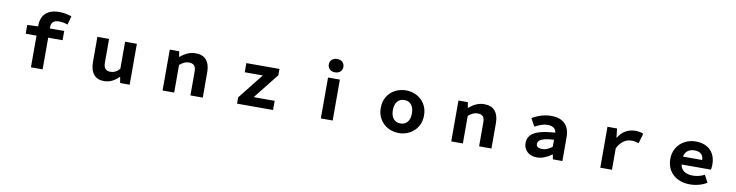

<svg xmlns="http://www.w3.org/2000/svg" viewBox="-21 -1723 10042 2620"><g transform="rotate(10 5000.0 -413.0)"><path d="M403 -439H253V-561L403 -567V-584Q403 -648 429 -700Q456 -753 513 -782Q570 -811 655 -811Q736 -811 826 -781L793 -661Q734 -683 674 -683Q619 -683 592 -659Q565 -635 565 -585V-567H764V-439H565V0H403Z M1224 -216V-567H1386V-237Q1386 -178 1411 -153Q1436 -128 1481 -128Q1554 -128 1608 -192V-567H1771V0H1639L1625 -82H1621Q1576 -37 1526 -12.5Q1476 12 1413 12Q1321 12 1272.5 -48.5Q1224 -109 1224 -216Z M2227 -567H2357L2370 -492H2374Q2421 -532 2473 -555.5Q2525 -579 2586 -579Q2684 -579 2734 -519.5Q2784 -460 2784 -351V0H2613V-330Q2613 -390 2588.5 -414.5Q2564 -439 2517 -439Q2483 -439 2453 -425.5Q2423 -412 2388 -383V0H2227Z M3259 -87 3538 -440H3288V-567H3747V-480L3467 -127H3758V0H3259Z M4420 -567H4584V0H4420ZM4399 -745Q4399 -786 4427 -812Q4455 -838 4500 -838Q4545 -838 4573 -812Q4601 -786 4601 -745Q4601 -704 4573 -678.5Q4545 -653 4500 -653Q4455 -653 4427 -678.5Q4399 -704 4399 -745Z M5200 -283Q5200 -373 5240.5 -440Q5281 -507 5350 -543Q5419 -579 5500 -579Q5582 -579 5650.5 -542.5Q5719 -506 5759.5 -439Q5800 -372 5800 -283Q5800 -195 5759 -128Q5718 -61 5649.5 -24.5Q5581 12 5500 12Q5419 12 5350.5 -24.5Q5282 -61 5241 -128Q5200 -195 5200 -283ZM5632 -283Q5632 -359 5597.5 -402Q5563 -445 5500 -445Q5437 -445 5402.5 -402Q5368 -359 5368 -283Q5368 -207 5402.5 -164Q5437 -121 5500 -121Q5563 -121 5597.5 -164Q5632 -207 5632 -283Z M6227 -567H6357L6370 -492H6374Q6421 -532 6473 -555.5Q6525 -579 6586 -579Q6684 -579 6734 -519.5Q6784 -460 6784 -351V0H6613V-330Q6613 -390 6588.5 -414.5Q6564 -439 6517 -439Q6483 -439 6453 -425.5Q6423 -412 6388 -383V0H6227Z M7229 -157Q7229 -219 7267 -263Q7305 -306 7387.5 -331Q7470 -356 7604 -364Q7601 -405 7569.5 -428Q7538 -451 7482 -451Q7444 -451 7402 -437Q7360 -423 7308 -396L7248 -504Q7381 -580 7513 -580Q7635 -580 7701 -516.5Q7767 -453 7767 -326V0H7635L7623 -65H7618Q7573 -30 7520.5 -9Q7468 12 7415 12Q7359 12 7317 -9.5Q7275 -31 7252 -69.5Q7229 -108 7229 -157ZM7604 -169V-266Q7513 -261 7471 -249Q7425 -236 7404.5 -216Q7384 -196 7384 -169Q7384 -141 7405.5 -127Q7427 -113 7467 -113Q7534 -113 7604 -169Z M8292 -567H8425L8438 -442H8442Q8482 -509 8542.5 -544Q8603 -579 8673 -579Q8712 -579 8738 -574Q8764 -569 8789 -557L8749 -420Q8716 -430 8696.5 -434Q8677 -438 8649 -438Q8591 -438 8541 -404Q8491 -370 8454 -298V0H8292Z M9212 -283Q9212 -372 9253.5 -439.5Q9295 -507 9365 -543Q9435 -579 9516 -579Q9602 -579 9664 -545.5Q9726 -512 9758.5 -451Q9791 -390 9791 -309Q9791 -271 9784 -236H9378Q9385 -177 9431.5 -145Q9478 -113 9556 -113Q9636 -113 9715 -153L9769 -52Q9720 -21 9658.5 -4.5Q9597 12 9534 12Q9439 12 9366 -24.5Q9293 -61 9252.5 -127.5Q9212 -194 9212 -283ZM9518 -456Q9461 -456 9424 -427Q9387 -398 9377 -345H9643Q9643 -396 9612 -426Q9581 -456 9518 -456Z"/></g></svg>

Font: Merged Yaku Han JP ExtraBold
Style: Regular
Weight: 800
Designer: Ryoko NISHIZUKA 西塚涼子 (kana, bopomofo & ideographs); Paul D. Hunt (Latin, Greek & Cyrillic); Sandoll Communications 산돌커뮤니
Foundry: Adobe
Version: Version 2.004